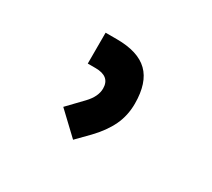

<svg xmlns="http://www.w3.org/2000/svg" viewBox="-85 -841 756 684"><g transform="rotate(30 293.0 -499.0)"><path d="M269 -305.2 180.2 -389.2 238.8 -450.2Q270.5 -483.4 270.5 -516.6Q270.5 -566.4 210.4 -566.4H178.7V-693.4H225.1Q312.5 -693.4 354 -652.8Q395.5 -612.3 395.5 -526.4Q395.5 -477.5 376 -436.3Q356.4 -395 317.4 -354.5Z"/></g></svg>

Font: Cascadia Mono
Style: Bold
Weight: 700
Monospace: yes
Designer: Aaron Bell
Foundry: Saja Typeworks
Version: Version 2404.023; ttfautohint (v1.8.4)